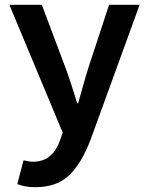

<svg xmlns="http://www.w3.org/2000/svg" viewBox="-20 -559 624 799"><path d="M52 207 78 108Q101 114 118 114Q199 114 230 24L241 -7L19 -539H154L251 -281Q273 -223 301 -129H305L313 -157Q335 -236 349 -281L434 -539H561L357 22Q319 122 267 171Q215 220 127 220Q84 220 52 207Z"/></svg>

Font: Nebula Sans Semibold
Style: Regular
Weight: 600
Designer: Paul D. Hunt for Adobe (as Source Sans)
Foundry: Nebula Entertainment & Broadcasting LLC
Version: Version 1.010